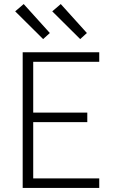

<svg xmlns="http://www.w3.org/2000/svg" viewBox="-20 -928 590 948"><path d="M92 0V-670H470V-623H144V-372H411V-325H144V-47H470V0ZM376 -735 238 -872 280 -908 409 -765ZM193 -735 55 -872 97 -908 226 -765Z"/></svg>

Font: Lode Dark Term
Style: Regular
Weight: 400
Monospace: yes
Designer: Belleve Invis
Foundry: Belleve Invis
Version: Version 29.2.0